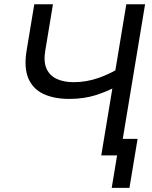

<svg xmlns="http://www.w3.org/2000/svg" viewBox="-20 -748 732 924"><path d="M314 -272Q239.7 -272 188.7 -296.1Q137.7 -320.3 116.2 -371.6Q94.7 -422.9 107.9 -503.9L145 -727.5H234.9L197.8 -503.9Q189 -450.7 204.1 -417.2Q219.2 -383.8 253.2 -368.2Q287.1 -352.5 334.5 -352.5Q395.5 -352.5 454.3 -373Q513.2 -393.6 565.9 -427.7L550.8 -337.4Q500 -309.1 441.9 -290.5Q383.8 -272 314 -272ZM467.3 0 587.9 -727.5H678.2L557.6 0ZM517.6 156.2 543.5 0H507.3L520 -79.6H642.1L603 156.2Z"/></svg>

Font: Inter 24pt
Style: Italic
Weight: 400
Italic angle: -9.3988°
Designer: Rasmus Andersson
Foundry: rsms
Version: Version 4.001;git-66647c0bb